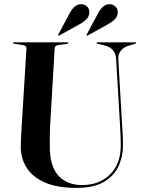

<svg xmlns="http://www.w3.org/2000/svg" viewBox="-20 -907 702 939"><path d="M566.5 -302.5 548 -617.5Q546.5 -643.5 534 -659.8Q521.5 -676 493 -684.5L457 -693Q452 -694.5 452 -697Q452 -700 456 -700H641.5Q645.5 -700 645.5 -697Q645.5 -694 639.5 -692.5L609 -683.5Q585 -676.5 571 -659Q557 -641.5 558.5 -618L576.5 -307.5Q578.5 -280.5 580 -254Q581.5 -227.5 581.5 -200Q581.5 -141 559 -93Q536.5 -45 486.5 -16.5Q436.5 12 354 12Q261 12 200.5 -14.2Q140 -40.5 110.8 -86Q81.5 -131.5 81.5 -189.5Q81.5 -204 82.5 -227Q83.5 -250 85 -273.2Q86.5 -296.5 87.5 -313L109.5 -673Q110 -683.5 90 -687L49.5 -693Q43.5 -694 43.5 -697Q43.5 -700 48.5 -700H310.5Q315 -700 315 -697Q315 -694 309 -693L267 -687Q248 -684 247.5 -672L226.5 -316.5Q224 -278 223.8 -245.8Q223.5 -213.5 223.5 -192Q223.5 -93.5 265.8 -47.8Q308 -2 381.5 -2Q465.5 -2 518 -53.8Q570.5 -105.5 570.5 -195Q570.5 -228.5 569 -254.5Q567.5 -280.5 566.5 -302.5ZM319 -839Q344.5 -888 377.5 -886.5Q395 -886 406.2 -874.5Q417.5 -863 417 -847Q416.5 -826 401.8 -811.8Q387 -797.5 367.5 -787.5L270 -733.5Q266.5 -731.5 265 -733.5Q263.5 -735 265.5 -739ZM458 -839Q483.5 -888 516.5 -886.5Q533.5 -886 545 -874.5Q556.5 -863 556 -847Q555.5 -826 540.5 -811.8Q525.5 -797.5 506.5 -787.5L409 -733.5Q405.5 -731.5 403.5 -733.5Q402 -735 404.5 -739Z"/></svg>

Font: Fraunces 144pt SemiBold
Style: Regular
Weight: 600
Version: Version 1.000;[0bf87f6ff]